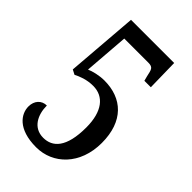

<svg xmlns="http://www.w3.org/2000/svg" viewBox="-219 -794 884 884"><g transform="rotate(45 223.0 -352.0)"><path d="M195 10C304 10 395 -77 395 -218C395 -359 316 -430 200 -430C167 -430 131 -421 111 -412L128 -631H285C316 -631 317 -618 325 -582L331 -559H373L370 -714H89L61 -363L84 -351C106 -362 138 -376 181 -376C250 -376 294 -322 294 -218C294 -87 247 -44 187 -44C122 -44 94 -101 94 -161C61 -161 37 -136 37 -98C37 -51 75 10 195 10Z"/></g></svg>

Font: Noto Serif Armenian ExtraCondensed Medium
Style: Regular
Weight: 500
Width: 2
Designer: Monotype Design Team
Foundry: Monotype Imaging Inc.
Version: Version 2.008